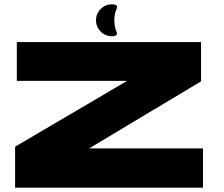

<svg xmlns="http://www.w3.org/2000/svg" viewBox="-20 -870 1038 890"><path d="M50 0H921V-182H393L912 -493V-675H58V-495H569L50 -190ZM499 -702Q529.5 -702 519.8 -723.8Q510 -745.5 510 -776Q510 -806.5 520.2 -828.2Q530.5 -850 499 -850Q468.5 -850 446.8 -828.2Q425 -806.5 425 -776Q425 -745.5 446.8 -723.8Q468.5 -702 499 -702Z"/></svg>

Font: Anybody ExtraExpanded Black
Style: Regular
Weight: 900
Width: 8
Version: Version 1.113;gftools[0.9.25]